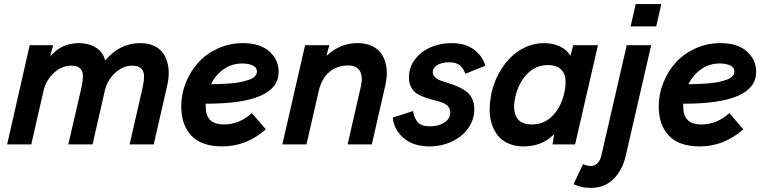

<svg xmlns="http://www.w3.org/2000/svg" viewBox="-20 -710 3741 944"><path d="M15.1 0 126 -487.8H241.2L227.1 -432.1Q280.8 -498 369.1 -498Q415.5 -498 451.2 -476.3Q486.8 -454.6 497.1 -412.1Q568.4 -498 668.9 -498Q706.1 -498 733.9 -486.1Q761.7 -474.1 777.8 -453.9Q793.9 -433.6 802 -406.5Q810.1 -379.4 809.6 -349.6Q809.1 -319.8 801.8 -288.1L735.8 0H617.2L682.1 -283.2Q688.5 -313.5 688.2 -336.7Q688 -359.9 674.1 -373.5Q660.2 -387.2 631.8 -387.2Q583.5 -387.2 544.9 -350.6Q506.3 -314 495.1 -263.2L435.1 0H315.9L381.8 -285.2Q387.7 -315.4 387.7 -337.9Q387.7 -360.4 373.8 -373.8Q359.9 -387.2 332 -387.2Q282.7 -387.2 244.1 -350.6Q205.6 -314 193.8 -263.2L133.8 0Z M1350.1 -356.9Q1350.1 -199.2 991.7 -200.2Q991.2 -196.3 991.2 -189Q991.2 -143.1 1012.7 -120.6Q1034.2 -98.1 1083 -98.1Q1155.8 -98.1 1218.3 -153.8L1287.1 -74.2Q1191.9 9.8 1073.2 9.8Q970.7 9.8 920.9 -43Q871.1 -95.7 871.1 -186Q871.1 -247.6 894 -304.4Q917 -361.3 956.3 -404.1Q995.6 -446.8 1052.7 -472.4Q1109.9 -498 1174.3 -498Q1258.8 -498 1304.4 -457Q1350.1 -416 1350.1 -356.9ZM1171.4 -397.9Q1119.6 -397.9 1079.8 -369.9Q1040 -341.8 1017.1 -295.9Q1043 -296.4 1061.5 -296.9Q1080.1 -297.4 1109.9 -299.6Q1139.6 -301.8 1160.2 -305.9Q1180.7 -310.1 1201.2 -316.7Q1221.7 -323.2 1232.4 -334Q1243.2 -344.7 1243.2 -358.9Q1243.2 -378.9 1221.9 -388.4Q1200.7 -397.9 1171.4 -397.9Z M1368.2 0 1480 -487.8H1599.1L1585 -435.1Q1651.4 -498 1737.8 -498Q1775.9 -498 1804.4 -485.8Q1833 -473.6 1849.4 -453.4Q1865.7 -433.1 1874 -406Q1882.3 -378.9 1881.8 -349.1Q1881.3 -319.3 1874 -288.1L1808.1 0H1689L1753.9 -283.2Q1765.6 -332 1749.8 -360.1Q1733.9 -388.2 1691.9 -388.2Q1637.7 -388.2 1599.6 -356.4Q1561.5 -324.7 1546.9 -262.2L1486.8 0Z M2090.8 9.8Q2013.2 9.8 1965.3 -30.5Q1917.5 -70.8 1911.1 -131.8L2010.7 -164.1Q2016.6 -128.4 2034.4 -108.6Q2052.2 -88.9 2094.7 -88.9Q2136.7 -88.9 2165.3 -107.7Q2193.8 -126.5 2193.8 -157.2Q2193.8 -175.3 2182.6 -187.5Q2171.4 -199.7 2153.6 -206.1Q2135.7 -212.4 2114 -217.8Q2092.3 -223.1 2070.6 -230.5Q2048.8 -237.8 2031 -248.8Q2013.2 -259.8 2002 -280.5Q1990.7 -301.3 1990.7 -330.1Q1990.7 -378.9 2020 -417.7Q2049.3 -456.5 2096.7 -477.3Q2144 -498 2199.7 -498Q2265.1 -498 2307.4 -468.5Q2349.6 -439 2366.7 -387.2L2268.1 -347.2Q2258.8 -373.5 2241 -388.7Q2223.1 -403.8 2187 -403.8Q2152.8 -403.8 2130.4 -390.4Q2107.9 -377 2107.9 -355Q2107.9 -340.8 2119.1 -330.3Q2130.4 -319.8 2148.4 -313.2Q2166.5 -306.6 2188.2 -300Q2210 -293.5 2231.7 -283.9Q2253.4 -274.4 2271.5 -261.2Q2289.6 -248 2300.8 -225.6Q2312 -203.1 2312 -172.9Q2312 -121.1 2281.5 -78.9Q2251 -36.6 2200.2 -13.4Q2149.4 9.8 2090.8 9.8Z M2553.7 9.8Q2512.7 9.8 2480.5 -4.2Q2448.2 -18.1 2428.7 -42.5Q2409.2 -66.9 2397.9 -100.3Q2386.7 -133.8 2387.5 -172.9Q2388.2 -211.9 2397 -254.9Q2408.2 -303.7 2431.6 -347.4Q2455.1 -391.1 2487.8 -424.8Q2520.5 -458.5 2564.2 -478.3Q2607.9 -498 2655.8 -498Q2697.8 -498 2732.4 -481.9Q2767.1 -465.8 2784.7 -435.1L2797.9 -487.8H2919.9L2807.6 0H2696.8L2704.6 -50.8Q2646.5 9.8 2553.7 9.8ZM2594.7 -98.1Q2655.8 -98.1 2697.5 -141.6Q2739.3 -185.1 2754.9 -254.9Q2763.2 -293.9 2759.8 -324Q2756.3 -354 2734.6 -372.1Q2712.9 -390.1 2674.8 -390.1Q2613.8 -390.1 2571.3 -345.9Q2528.8 -301.8 2513.7 -232.9Q2499.5 -172.4 2518.8 -135.3Q2538.1 -98.1 2594.7 -98.1Z M3080.6 -580.1 3105.5 -689.9H3231.4L3206.5 -580.1ZM2884.8 213.9Q2840.3 213.9 2799.8 195.8L2846.7 97.2Q2867.2 106 2884.8 106Q2903.8 106 2917.5 92.3Q2931.2 78.6 2936.5 55.2L3061.5 -487.8H3181.6L3056.6 56.2Q3040 127 2996.1 170.4Q2952.1 213.9 2884.8 213.9Z M3697.8 -356.9Q3697.8 -199.2 3339.4 -200.2Q3338.9 -196.3 3338.9 -189Q3338.9 -143.1 3360.4 -120.6Q3381.8 -98.1 3430.7 -98.1Q3503.4 -98.1 3565.9 -153.8L3634.8 -74.2Q3539.6 9.8 3420.9 9.8Q3318.4 9.8 3268.6 -43Q3218.8 -95.7 3218.8 -186Q3218.8 -247.6 3241.7 -304.4Q3264.6 -361.3 3304 -404.1Q3343.3 -446.8 3400.4 -472.4Q3457.5 -498 3522 -498Q3606.4 -498 3652.1 -457Q3697.8 -416 3697.8 -356.9ZM3519 -397.9Q3467.3 -397.9 3427.5 -369.9Q3387.7 -341.8 3364.7 -295.9Q3390.6 -296.4 3409.2 -296.9Q3427.7 -297.4 3457.5 -299.6Q3487.3 -301.8 3507.8 -305.9Q3528.3 -310.1 3548.8 -316.7Q3569.3 -323.2 3580.1 -334Q3590.8 -344.7 3590.8 -358.9Q3590.8 -378.9 3569.6 -388.4Q3548.3 -397.9 3519 -397.9Z"/></svg>

Font: HK Grotesk Legacy
Style: Bold Italic
Weight: 700
Italic angle: -13°
Designer: Alfredo Marco Pradil
Foundry: Hanken Design Co.
Version: Version 2.022;PS 002.022;hotconv 1.0.88;makeotf.lib2.5.64775